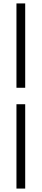

<svg xmlns="http://www.w3.org/2000/svg" viewBox="-20 -825 243 1120"><path d="M76 -313V-805H127V-313ZM76 275V-217H127V275Z"/></svg>

Font: Platypi
Style: Regular
Weight: 400
Designer: David Sargent
Foundry: Bolt Cutter Type
Version: Version 1.200; ttfautohint (v1.8.4.7-5d5b)